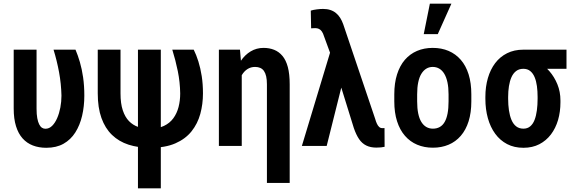

<svg xmlns="http://www.w3.org/2000/svg" viewBox="-20 -801 3149 1054"><path d="M55.2 -528.3H180.7V-204.1Q180.7 -173.3 184.6 -152.3Q188.5 -131.3 195.1 -118.4Q201.7 -105.5 210.2 -99.9Q218.8 -94.2 229 -94.2Q250 -94.2 266.1 -110.1Q282.2 -126 293.7 -152.3Q305.2 -178.7 311.3 -210.7Q317.4 -242.7 317.4 -275.9Q315.9 -341.3 304.2 -404.5Q292.5 -467.8 273.9 -528.3H394.5Q407.2 -498.5 418.5 -460.2Q429.7 -421.9 436.3 -376Q442.9 -330.1 442.9 -275.9Q442.9 -217.3 430.7 -165.3Q418.5 -113.3 393.3 -73.7Q368.2 -34.2 328.9 -12Q289.6 10.3 233.9 10.3Q193.4 10.3 160.4 -2.4Q127.4 -15.1 104 -41.3Q80.6 -67.4 67.9 -108.2Q55.2 -148.9 55.2 -205.1Z M516.6 -528.3H641.6V-287.6Q641.6 -232.4 654.1 -195.3Q666.5 -158.2 688.2 -136Q710 -113.8 738.8 -104Q767.6 -94.2 799.3 -94.2Q847.2 -94.2 879.6 -109.6Q912.1 -125 931.6 -151.9Q951.2 -178.7 960.2 -213.6Q969.2 -248.5 969.2 -288.1Q968.3 -350.1 956.1 -410.4Q943.8 -470.7 925.8 -528.3H1043.5Q1057.6 -500 1069.1 -463.4Q1080.6 -426.8 1087.4 -383.1Q1094.2 -339.4 1094.2 -288.1Q1094.2 -229.5 1079.6 -175.8Q1064.9 -122.1 1031.5 -80.1Q998 -38.1 942.4 -13.9Q886.7 10.3 804.2 10.3Q738.8 10.3 685.8 -6.8Q632.8 -23.9 595 -60.3Q557.1 -96.7 536.9 -153.3Q516.6 -210 516.6 -288.6ZM737.3 -528.3H862.8V232.9H737.3Z M1307.1 -415.5V0H1181.6V-528.3H1297.4ZM1282.7 -282.2 1252.4 -281.2Q1252.4 -336.9 1265.1 -383.8Q1277.8 -430.7 1301 -465.3Q1324.2 -500 1356.2 -519Q1388.2 -538.1 1426.8 -538.1Q1458.5 -538.1 1484.9 -527.6Q1511.2 -517.1 1530.5 -494.1Q1549.8 -471.2 1560.1 -432.9Q1570.3 -394.5 1570.3 -337.9V203.1H1445.3V-337.9Q1445.3 -363.3 1441.2 -381.6Q1437 -399.9 1429 -411.4Q1420.9 -422.9 1408.7 -428.2Q1396.5 -433.6 1380.4 -433.6Q1356.9 -433.6 1338.6 -421.9Q1320.3 -410.2 1307.9 -389.4Q1295.4 -368.7 1289.1 -341.1Q1282.7 -313.5 1282.7 -282.2Z M1861.3 -351.1 1773.4 0H1637.2L1800.8 -541.5L1885.7 -539.1ZM1753.4 -752Q1775.4 -752 1793 -746.3Q1810.5 -740.7 1824.2 -729.5Q1837.9 -718.3 1847.7 -702.6Q1857.4 -687 1864.3 -667.5L2039.6 -148.4Q2043.5 -134.3 2048.8 -122.6Q2054.2 -110.8 2061.3 -104.2Q2068.4 -97.7 2077.6 -97.7Q2081.5 -97.7 2084.5 -97.7Q2087.4 -97.7 2090.8 -98.1L2091.3 4.9Q2082.5 6.8 2071.5 8.1Q2060.5 9.3 2045.9 9.3Q2014.2 9.3 1990.7 -2.2Q1967.3 -13.7 1951.2 -37.4Q1935.1 -61 1922.4 -98.1L1806.6 -471.2L1758.8 -601.6Q1753.9 -618.2 1746.8 -628.2Q1739.7 -638.2 1731 -642.3Q1722.2 -646.5 1711.4 -646.5Q1706.1 -646.5 1700.4 -646.2Q1694.8 -646 1688 -645.5L1686 -742.7Q1699.2 -747.1 1719 -749.5Q1738.8 -752 1753.4 -752Z M2144.5 -244.6V-283.2Q2144.5 -345.2 2159.7 -392.8Q2174.8 -440.4 2202.6 -472.7Q2230.5 -504.9 2269.3 -521.5Q2308.1 -538.1 2355.5 -538.1Q2403.8 -538.1 2442.6 -521.5Q2481.4 -504.9 2509.5 -472.7Q2537.6 -440.4 2552.5 -392.8Q2567.4 -345.2 2567.4 -283.2V-244.6Q2567.4 -182.6 2552.5 -135.3Q2537.6 -87.9 2509.5 -55.4Q2481.4 -22.9 2442.6 -6.6Q2403.8 9.8 2356.4 9.8Q2309.1 9.8 2270.3 -6.6Q2231.4 -22.9 2203.1 -55.4Q2174.8 -87.9 2159.7 -135.3Q2144.5 -182.6 2144.5 -244.6ZM2270 -283.2V-244.6Q2270 -206.1 2275.9 -178Q2281.7 -149.9 2293.2 -131.3Q2304.7 -112.8 2320.6 -103.8Q2336.4 -94.7 2356.4 -94.7Q2377.9 -94.7 2394 -103.8Q2410.2 -112.8 2420.9 -131.3Q2431.6 -149.9 2437 -178Q2442.4 -206.1 2442.4 -244.6V-283.2Q2442.4 -320.8 2436.3 -349.1Q2430.2 -377.4 2418.9 -396Q2407.7 -414.6 2391.6 -424.1Q2375.5 -433.6 2355.5 -433.6Q2335.9 -433.6 2320.3 -424.1Q2304.7 -414.6 2293.2 -396Q2281.7 -377.4 2275.9 -349.1Q2270 -320.8 2270 -283.2ZM2306.2 -613.8 2339.8 -780.8H2458L2383.3 -613.8Z M2644.5 -258.8V-269Q2644.5 -324.7 2658.2 -372.1Q2671.9 -419.4 2698.2 -454.3Q2724.6 -489.3 2763.7 -508.8Q2802.7 -528.3 2852.5 -528.3Q2862.8 -523.9 2871.8 -509.8Q2880.9 -495.6 2895.8 -480.7Q2910.6 -465.8 2936.5 -458Q2968.8 -441.4 2995.8 -410.4Q3022.9 -379.4 3039.8 -338.4Q3056.6 -297.4 3056.6 -249.5V-239.3Q3056.6 -187.5 3043.5 -142.3Q3030.3 -97.2 3004.4 -63Q2978.5 -28.8 2940.7 -9.3Q2902.8 10.3 2853.5 10.3Q2802.7 10.3 2763.9 -10Q2725.1 -30.3 2698.5 -66.7Q2671.9 -103 2658.2 -152.1Q2644.5 -201.2 2644.5 -258.8ZM2769.5 -269V-258.8Q2769.5 -224.6 2773.9 -195.1Q2778.3 -165.5 2787.8 -142.8Q2797.4 -120.1 2813.5 -107.4Q2829.6 -94.7 2853.5 -94.7Q2875.5 -94.7 2890.6 -107.4Q2905.8 -120.1 2914.6 -142.8Q2923.3 -165.5 2927.2 -195.1Q2931.2 -224.6 2931.2 -258.8V-269Q2931.2 -300.3 2927.5 -328.1Q2923.8 -356 2914.8 -377.4Q2905.8 -398.9 2890.6 -411.1Q2875.5 -423.3 2853 -423.3Q2829.6 -423.3 2813.5 -411.1Q2797.4 -398.9 2787.8 -377.4Q2778.3 -356 2773.9 -328.1Q2769.5 -300.3 2769.5 -269ZM3089.8 -528.3V-423.3H2852.5V-528.3Z"/></svg>

Font: Roboto Condensed SemiBold
Style: Regular
Weight: 600
Designer: Christian Robertson
Foundry: Google
Version: Version 3.008; 2023